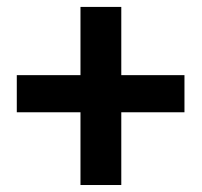

<svg xmlns="http://www.w3.org/2000/svg" viewBox="-20 -609 586 558"><path d="M213.9 -71.3V-282.7H28.8V-390.6H213.9V-588.9H332.5V-390.6H516.1V-282.7H332.5V-71.3Z"/></svg>

Font: Roboto Slab LO Medium
Style: Regular
Weight: 500
Designer: Google
Version: Version 2.000